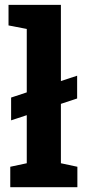

<svg xmlns="http://www.w3.org/2000/svg" viewBox="-20 -782 359 802"><path d="M22.9 0V-85.4L91.8 -100.1V-661.1L15.6 -675.8V-761.7H234.4V-100.1L303.2 -85.4V0ZM26.4 -279.3V-374.5L302.2 -465.8V-370.6Z"/></svg>

Font: Roboto Slab
Style: Bold
Weight: 700
Designer: Google
Version: Version 2.000; ttfautohint (v1.8.1.43-b0c9)